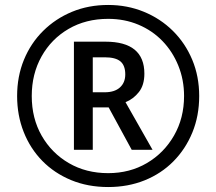

<svg xmlns="http://www.w3.org/2000/svg" viewBox="-20 -744 871 774"><path d="M416 10Q334 10 266.5 -18Q199 -46 150.5 -95.5Q102 -145 75.5 -212Q49 -279 49 -357Q49 -436 76.5 -503Q104 -570 154 -619.5Q204 -669 270.5 -696.5Q337 -724 416 -724Q493 -724 560 -696.5Q627 -669 677 -619.5Q727 -570 755 -503Q783 -436 783 -357Q783 -277 755.5 -210Q728 -143 679 -93.5Q630 -44 563 -17Q496 10 416 10ZM416 -46Q503 -46 572 -86.5Q641 -127 681.5 -197.5Q722 -268 722 -357Q722 -422 699 -479Q676 -536 635 -578.5Q594 -621 538 -644.5Q482 -668 416 -668Q326 -668 256.5 -627.5Q187 -587 147.5 -516.5Q108 -446 108 -357Q108 -267 148 -197Q188 -127 257.5 -86.5Q327 -46 416 -46ZM278 -140V-576H405Q562 -576 562 -447Q562 -401 540 -373Q518 -345 486 -332L595 -140H511L418 -311H354V-140ZM402 -372Q442 -372 463.5 -391.5Q485 -411 485 -444Q485 -480 465.5 -496.5Q446 -513 402 -513H354V-372Z"/></svg>

Font: Noto Sans Sinhala UI SemiCondensed Medium
Style: Regular
Weight: 500
Width: 4
Designer: Jelle Bosma - Monotype Design Team
Foundry: Monotype Imaging Inc.
Version: Version 2.006; ttfautohint (v1.8.4.7-5d5b)